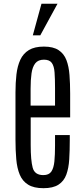

<svg xmlns="http://www.w3.org/2000/svg" viewBox="-20 -988 442 1017"><path d="M210 8.8Q159.2 8.8 129.2 -9.8Q99.1 -28.3 84.7 -62.7Q70.3 -97.2 66.2 -144.5Q62 -191.9 62 -248.5V-498Q62 -549.8 67.1 -594Q72.3 -638.2 87.6 -671.4Q103 -704.6 133.1 -722.9Q163.1 -741.2 212.4 -741.2Q262.2 -741.2 290.5 -722.4Q318.8 -703.6 331.8 -669.9Q344.7 -636.2 348.1 -590.8Q351.6 -545.4 351.6 -492.7V-366.2H142.6V-218.8Q142.6 -139.2 153.1 -99.9Q163.6 -60.5 209.5 -60.5Q239.3 -60.5 252 -79.3Q264.6 -98.1 268.1 -133.1Q271.5 -168 271.5 -216.3V-272.5H349.6V-246.6Q349.6 -190.4 346.7 -143.8Q343.8 -97.2 331.3 -63Q318.8 -28.8 290 -10Q261.2 8.8 210 8.8ZM142.1 -428.7H271.5V-522Q271.5 -570.8 269 -604.2Q266.6 -637.7 254.4 -654.8Q242.2 -671.9 212.9 -671.9Q182.1 -671.9 167 -652.8Q151.9 -633.8 147 -599.4Q142.1 -564.9 142.1 -518.6ZM153.8 -800.8 199.7 -968.3H284.7L193.4 -800.8Z"/></svg>

Font: Antonio ExtraLight
Style: Regular
Weight: 250
Designer: Vernon Adams
Foundry: Vernon Adams
Version: Version 1.002